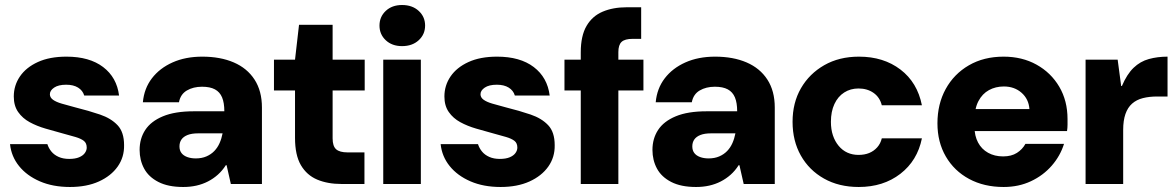

<svg xmlns="http://www.w3.org/2000/svg" viewBox="-20 -734 4687 766"><path d="M259 12Q191 12 139 -10.5Q87 -33 56 -71.5Q25 -110 20 -159H169Q174 -143 185 -129.5Q196 -116 214 -108Q232 -100 256 -100Q280 -100 295.5 -106.5Q311 -113 318.5 -123.5Q326 -134 326 -145Q326 -163 314.5 -172Q303 -181 281 -187.5Q259 -194 229 -202Q196 -211 161.5 -221Q127 -231 98.5 -246.5Q70 -262 52.5 -287Q35 -312 35 -349Q35 -393 59.5 -429Q84 -465 131 -486.5Q178 -508 245 -508Q337 -508 391.5 -466.5Q446 -425 455 -353H316Q310 -373 291.5 -384.5Q273 -396 244 -396Q213 -396 196 -384.5Q179 -373 179 -358Q179 -345 191.5 -336Q204 -327 226.5 -320.5Q249 -314 279 -306Q335 -292 379 -277Q423 -262 449 -234.5Q475 -207 475 -155Q476 -107 449.5 -69.5Q423 -32 374.5 -10Q326 12 259 12Z M711 12Q651 12 612 -8Q573 -28 555 -61.5Q537 -95 537 -136Q537 -181 559.5 -215.5Q582 -250 630 -270Q678 -290 753 -290H875Q875 -324 866 -345.5Q857 -367 837.5 -377.5Q818 -388 786 -388Q751 -388 725.5 -373Q700 -358 694 -326H550Q555 -381 586 -421.5Q617 -462 668.5 -485Q720 -508 787 -508Q859 -508 912.5 -485Q966 -462 995.5 -416.5Q1025 -371 1025 -305V0H901L884 -75H881Q867 -53 849 -37Q831 -21 809.5 -10Q788 1 763.5 6.5Q739 12 711 12ZM761 -102Q785 -102 803.5 -110Q822 -118 835 -131.5Q848 -145 856 -163Q864 -181 868 -202H771Q745 -202 728.5 -195.5Q712 -189 704 -177.5Q696 -166 696 -150Q696 -134 704 -123.5Q712 -113 727 -107.5Q742 -102 761 -102Z M1342 0Q1287 0 1245.5 -17.5Q1204 -35 1180.5 -75Q1157 -115 1157 -184V-373H1073V-496H1157L1173 -635H1307V-496H1435V-373H1307V-182Q1307 -151 1321 -138.5Q1335 -126 1367 -126H1434V0Z M1509 0V-496H1659V0ZM1584 -550Q1544 -550 1519 -573.5Q1494 -597 1494 -632Q1494 -667 1519 -690.5Q1544 -714 1584 -714Q1625 -714 1650.5 -690.5Q1676 -667 1676 -632Q1676 -597 1650.5 -573.5Q1625 -550 1584 -550Z M1977 12Q1909 12 1857 -10.5Q1805 -33 1774 -71.5Q1743 -110 1738 -159H1887Q1892 -143 1903 -129.5Q1914 -116 1932 -108Q1950 -100 1974 -100Q1998 -100 2013.5 -106.5Q2029 -113 2036.5 -123.5Q2044 -134 2044 -145Q2044 -163 2032.5 -172Q2021 -181 1999 -187.5Q1977 -194 1947 -202Q1914 -211 1879.5 -221Q1845 -231 1816.5 -246.5Q1788 -262 1770.5 -287Q1753 -312 1753 -349Q1753 -393 1777.5 -429Q1802 -465 1849 -486.5Q1896 -508 1963 -508Q2055 -508 2109.5 -466.5Q2164 -425 2173 -353H2034Q2028 -373 2009.5 -384.5Q1991 -396 1962 -396Q1931 -396 1914 -384.5Q1897 -373 1897 -358Q1897 -345 1909.5 -336Q1922 -327 1944.5 -320.5Q1967 -314 1997 -306Q2053 -292 2097 -277Q2141 -262 2167 -234.5Q2193 -207 2193 -155Q2194 -107 2167.5 -69.5Q2141 -32 2092.5 -10Q2044 12 1977 12Z M2297 0V-525Q2297 -591 2320 -630.5Q2343 -670 2384.5 -687.5Q2426 -705 2480 -705H2538V-579H2504Q2473 -579 2460 -567Q2447 -555 2447 -526V0ZM2232 -373V-496H2547V-373Z M2757 12Q2697 12 2658 -8Q2619 -28 2601 -61.5Q2583 -95 2583 -136Q2583 -181 2605.5 -215.5Q2628 -250 2676 -270Q2724 -290 2799 -290H2921Q2921 -324 2912 -345.5Q2903 -367 2883.5 -377.5Q2864 -388 2832 -388Q2797 -388 2771.5 -373Q2746 -358 2740 -326H2596Q2601 -381 2632 -421.5Q2663 -462 2714.5 -485Q2766 -508 2833 -508Q2905 -508 2958.5 -485Q3012 -462 3041.5 -416.5Q3071 -371 3071 -305V0H2947L2930 -75H2927Q2913 -53 2895 -37Q2877 -21 2855.5 -10Q2834 1 2809.5 6.5Q2785 12 2757 12ZM2807 -102Q2831 -102 2849.5 -110Q2868 -118 2881 -131.5Q2894 -145 2902 -163Q2910 -181 2914 -202H2817Q2791 -202 2774.5 -195.5Q2758 -189 2750 -177.5Q2742 -166 2742 -150Q2742 -134 2750 -123.5Q2758 -113 2773 -107.5Q2788 -102 2807 -102Z M3406 12Q3327 12 3267.5 -21.5Q3208 -55 3175 -113.5Q3142 -172 3142 -248Q3142 -324 3175.5 -382Q3209 -440 3268.5 -474Q3328 -508 3407 -508Q3505 -508 3572.5 -456.5Q3640 -405 3658 -314H3498Q3490 -346 3465 -363.5Q3440 -381 3405 -381Q3373 -381 3348 -365Q3323 -349 3309 -319Q3295 -289 3295 -248Q3295 -218 3303 -194Q3311 -170 3326 -152Q3341 -134 3361 -125Q3381 -116 3405 -116Q3429 -116 3447.5 -123.5Q3466 -131 3479.5 -146Q3493 -161 3498 -182H3658Q3640 -93 3572 -40.5Q3504 12 3406 12Z M3984 12Q3906 12 3846.5 -20Q3787 -52 3753.5 -109.5Q3720 -167 3720 -242Q3720 -319 3753 -379Q3786 -439 3845.5 -473.5Q3905 -508 3984 -508Q4058 -508 4115.5 -476Q4173 -444 4206 -388Q4239 -332 4239 -259Q4239 -249 4239 -236.5Q4239 -224 4237 -211H3826V-299H4087Q4084 -339 4055.5 -364Q4027 -389 3985 -389Q3952 -389 3925.5 -374.5Q3899 -360 3883.5 -330.5Q3868 -301 3868 -255V-226Q3868 -192 3882 -165.5Q3896 -139 3922 -124.5Q3948 -110 3982 -110Q4015 -110 4037 -124Q4059 -138 4071 -160H4225Q4210 -112 4176 -73Q4142 -34 4093 -11Q4044 12 3984 12Z M4311 0V-496H4439L4453 -391H4456Q4476 -438 4502.5 -463.5Q4529 -489 4563.5 -498.5Q4598 -508 4638 -508V-349H4597Q4565 -349 4539.5 -342.5Q4514 -336 4496.5 -320.5Q4479 -305 4470 -279Q4461 -253 4461 -216V0Z"/></svg>

Font: DM Sans 9pt 36pt Black
Style: Regular
Weight: 900
Version: Version 4.004;gftools[0.9.30]